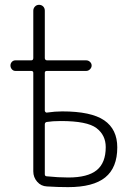

<svg xmlns="http://www.w3.org/2000/svg" viewBox="-20 -770 540 797"><path d="M166 -253.9V-46.9Q166 -38.1 174.8 -38.1Q221.7 -33.2 263.7 -33.2Q343.8 -33.2 381.3 -63.5Q418.9 -93.8 418.9 -159.2Q418.9 -209 380.4 -238.3Q341.8 -267.6 232.4 -267.6Q198.2 -267.6 173.8 -263.7Q166 -261.7 166 -253.9ZM43.9 -475.6Q35.2 -475.6 29.3 -482.4Q23.4 -489.3 23.4 -498Q23.4 -506.8 29.3 -513.2Q35.2 -519.5 43.9 -519.5H109.4Q118.2 -519.5 118.2 -529.3V-725.6Q118.2 -735.4 125 -742.7Q131.8 -750 142.1 -750Q152.3 -750 159.2 -743.2Q166 -736.3 166 -725.6V-529.3Q166 -520.5 174.8 -519.5H337.9Q346.7 -519.5 353.5 -513.2Q360.4 -506.8 360.4 -498Q360.4 -489.3 353.5 -482.4Q346.7 -475.6 337.9 -475.6H174.8Q166 -475.6 166 -467.8V-310.5Q166 -307.6 168.9 -304.7Q171.9 -301.8 174.8 -302.7Q208 -307.6 238.3 -307.6Q358.4 -307.6 412.6 -270.5Q466.8 -233.4 466.8 -158.2Q466.8 -74.2 417 -33.7Q367.2 6.8 262.7 6.8Q219.7 6.8 174.8 3.9Q150.4 2.9 134.3 -15.6Q118.2 -34.2 118.2 -58.6V-467.8Q118.2 -475.6 109.4 -475.6Z"/></svg>

Font: Rounded-X Mgen+ 1mn light
Style: Regular
Weight: 200
Designer: [Source Han Sans]
Ryoko NISHIZUKA  (kana & ideographs); Paul D. Hunt (Latin, Greek & Cyrillic); Wenlong ZHANG  (bopomofo
Version: Version 1.059.20150602